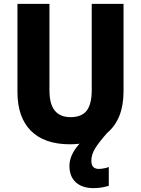

<svg xmlns="http://www.w3.org/2000/svg" viewBox="-20 -734 726 990"><path d="M451 95Q451 118 461.5 127.5Q472 137 489 137Q501 137 516.5 134Q532 131 541 127V224Q525 229 505 232.5Q485 236 462 236Q404 236 371 206Q338 176 338 121Q338 94 350.5 65.5Q363 37 390 7Q366 10 341 10Q209 10 139.5 -59.5Q70 -129 70 -260V-714H235V-269Q235 -197 262.5 -163.5Q290 -130 344 -130Q401 -130 427 -163.5Q453 -197 453 -270V-714H617V-263Q617 -120 533 -49Q492 -3 471.5 29.5Q451 62 451 95Z"/></svg>

Font: Noto Sans Hebrew SemiCondensed ExtraBold
Style: Regular
Weight: 800
Width: 4
Designer: Monotype Design Team
Foundry: Monotype Imaging Inc.
Version: Version 2.004; ttfautohint (v1.8.4.7-5d5b)